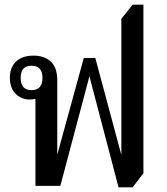

<svg xmlns="http://www.w3.org/2000/svg" viewBox="-20 -792 710 818"><path d="M485 6 361 -467 237 0H131V-371Q120 -368 107 -368Q71 -368 46.5 -392.5Q22 -417 22 -461Q22 -504 48 -529.5Q74 -555 123 -555Q169 -555 196.5 -529.5Q224 -504 224 -450V-133L337 -545H386L497 -132V-712L545 -772H591V-54L545 6ZM114 -408Q161 -408 161 -460Q161 -512 114 -512Q68 -512 68 -460Q68 -408 114 -408Z"/></svg>

Font: Noto Serif Thai SemiCondensed Medium
Style: Regular
Weight: 500
Width: 4
Designer: Monotype Design Team
Foundry: Monotype Imaging Inc.
Version: Version 2.002; ttfautohint (v1.8.4.7-5d5b)